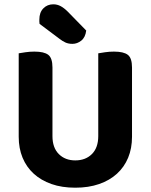

<svg xmlns="http://www.w3.org/2000/svg" viewBox="-20 -856 701 893"><path d="M330 17Q268 17 219.5 0Q171 -17 137 -48Q103 -79 85 -122.5Q67 -166 67 -220V-608Q78 -610 98.5 -613Q119 -616 140 -616Q185 -616 204.5 -601Q224 -586 224 -542V-223Q224 -169 253.5 -139.5Q283 -110 330 -110Q378 -110 407.5 -139.5Q437 -169 437 -223V-608Q448 -610 468.5 -613Q489 -616 510 -616Q555 -616 574.5 -601Q594 -586 594 -542V-220Q594 -166 576 -122.5Q558 -79 524 -48Q490 -17 441 0Q392 17 330 17ZM164 -745Q163 -749 163 -755.5Q163 -762 163 -765Q163 -798 181.5 -817Q200 -836 228 -836Q246 -836 262 -827.5Q278 -819 295 -802L381 -714Q377 -682 358 -667Q339 -652 317 -652Q298 -652 284 -658.5Q270 -665 256 -676Z"/></svg>

Font: Baloo Da 2
Style: Bold
Weight: 700
Designer: Noopur Datye, Sulekha Rajkumar and Ek Type
Foundry: Ek Type
Version: Version 1.640;hotconv 1.0.111;makeotfexe 2.5.65597; ttfautoh